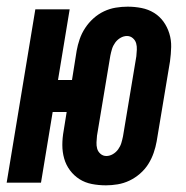

<svg xmlns="http://www.w3.org/2000/svg" viewBox="-37 -548 557 576"><path d="M281 8Q259 8 238.5 4Q218 0 201.5 -10.5Q185 -21 173 -37Q161 -53 155.5 -72.5Q150 -92 150 -113Q150 -134 154 -156L163 -212H121L86 0H-17L69 -520H172L137 -308H179L193 -396Q196 -413 202 -430.5Q208 -448 218.5 -464Q229 -480 243.5 -493Q258 -506 275 -514Q292 -522 310 -525Q328 -528 346 -528Q367 -528 387.5 -524Q408 -520 425 -509.5Q442 -499 453.5 -483Q465 -467 471 -447.5Q477 -428 476.5 -407Q476 -386 473 -364L433 -124Q430 -107 424 -89.5Q418 -72 408 -56Q398 -40 383 -27Q368 -14 351 -6Q334 2 316 5Q298 8 281 8ZM282 -80Q292 -80 301.5 -85.5Q311 -91 317.5 -100Q324 -109 327 -119Q330 -129 332 -139L372 -379Q373 -389 373.5 -399Q374 -409 371.5 -418Q369 -427 361.5 -433.5Q354 -440 344 -440Q334 -440 324.5 -434.5Q315 -429 308.5 -420Q302 -411 299 -401Q296 -391 294 -381L254 -141Q253 -131 252.5 -121Q252 -111 254.5 -102Q257 -93 264.5 -86.5Q272 -80 282 -80Z"/></svg>

Font: Iosevka SS04 Oblique
Style: Bold
Weight: 700
Italic angle: -9°
Monospace: yes
Designer: Belleve Invis
Foundry: Belleve Invis
Version: Version 19.0.0; ttfautohint (v1.8.4)